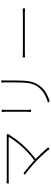

<svg xmlns="http://www.w3.org/2000/svg" viewBox="1096 -1878 807 3040"><g transform="rotate(-90 1500.0 -357.5)"><path d="M905 -638Q901 -634 896.5 -628.5Q892 -623 889 -618Q862 -574 824 -521.5Q786 -469 736.5 -412.5Q687 -356 625.5 -298.5Q564 -241 489 -188L465 -207Q536 -256 597.5 -313Q659 -370 709.5 -427.5Q760 -485 796.5 -536Q833 -587 853 -624Q833 -624 791 -624Q749 -624 692 -624Q635 -624 572 -624Q509 -624 447.5 -624Q386 -624 334 -624Q282 -624 247.5 -624Q213 -624 205 -624Q186 -624 169.5 -623.5Q153 -623 139.5 -622.5Q126 -622 117 -621V-659Q131 -658 144.5 -656.5Q158 -655 173 -654.5Q188 -654 205 -654Q213 -654 247 -654Q281 -654 332 -654Q383 -654 443 -654Q503 -654 565 -654Q627 -654 683 -654Q739 -654 781 -654Q823 -654 843 -654Q869 -654 878 -658ZM490 -168Q467 -191 434 -220.5Q401 -250 366 -279.5Q331 -309 301 -333.5Q271 -358 253 -370L277 -389Q291 -379 320 -356Q349 -333 384.5 -303.5Q420 -274 454.5 -243Q489 -212 514 -187Q544 -157 577.5 -122Q611 -87 640.5 -54.5Q670 -22 689 2L661 24Q645 1 616.5 -32Q588 -65 554.5 -100.5Q521 -136 490 -168Z M1749 -741Q1748 -725 1747 -706.5Q1746 -688 1746 -668Q1746 -654 1746 -629Q1746 -604 1746 -579.5Q1746 -555 1746 -542Q1746 -443 1741.5 -376.5Q1737 -310 1726 -266Q1715 -222 1697 -188.5Q1679 -155 1653 -122Q1622 -81 1581.5 -52.5Q1541 -24 1499 -5.5Q1457 13 1420 26L1394 -1Q1457 -19 1520.5 -52Q1584 -85 1631 -142Q1659 -176 1676 -211.5Q1693 -247 1701.5 -292Q1710 -337 1713 -397.5Q1716 -458 1716 -541Q1716 -555 1716 -580Q1716 -605 1716 -630Q1716 -655 1716 -668Q1716 -688 1715 -706.5Q1714 -725 1712 -741ZM1284 -734Q1283 -723 1282 -701Q1281 -679 1281 -667Q1281 -663 1281 -639.5Q1281 -616 1281 -581Q1281 -546 1281 -506.5Q1281 -467 1281 -431Q1281 -395 1281 -369.5Q1281 -344 1281 -337Q1281 -318 1282 -299.5Q1283 -281 1284 -271H1247Q1249 -281 1250 -298.5Q1251 -316 1251 -337Q1251 -344 1251 -369.5Q1251 -395 1251 -431Q1251 -467 1251 -506.5Q1251 -546 1251 -581Q1251 -616 1251 -639.5Q1251 -663 1251 -667Q1251 -680 1250 -701.5Q1249 -723 1247 -734Z M2112 -403Q2124 -402 2140 -401Q2156 -400 2178 -399.5Q2200 -399 2230 -399Q2236 -399 2266.5 -399Q2297 -399 2343 -399Q2389 -399 2443.5 -399Q2498 -399 2553.5 -399Q2609 -399 2658 -399Q2707 -399 2741.5 -399Q2776 -399 2789 -399Q2829 -399 2851.5 -400.5Q2874 -402 2887 -403V-365Q2874 -366 2849.5 -367Q2825 -368 2790 -368Q2777 -368 2742 -368Q2707 -368 2658.5 -368Q2610 -368 2554.5 -368Q2499 -368 2444.5 -368Q2390 -368 2344 -368Q2298 -368 2267.5 -368Q2237 -368 2230 -368Q2190 -368 2160.5 -367.5Q2131 -367 2112 -365Z"/></g></svg>

Font: Noto Sans SC Thin Thin
Style: Regular
Weight: 250
Version: Version 2.004-H2;hotconv 1.0.118;makeotfexe 2.5.65603